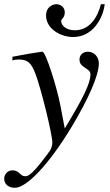

<svg xmlns="http://www.w3.org/2000/svg" viewBox="-81 -687 522 913"><path d="M399 -667C382 -601 343 -543 275 -543C234 -543 210 -566 210 -586C210 -601 227 -599 227 -629C227 -652 207 -667 187 -667C166 -667 138 -651 138 -614C138 -549 208 -511 267 -511C358 -511 408 -596 417 -667ZM206 -186C189 -275 136 -441 121 -441H117C63 -433 30 -427 10 -423C0 -421 -11 -419 -22 -417V-400C-11 -403 -2 -404 9 -404C49 -404 67 -389 86 -340C113 -272 168 -48 168 -8C168 3 164 15 158 27C150 40 105 99 87 118C64 143 52 151 39 151C13 151 13 123 -22 123C-44 123 -61 141 -61 163C-61 189 -40 206 -10 206C47 206 154 91 258 -81C341 -219 389 -329 389 -386C389 -416 367 -441 337 -441C314 -441 297 -426 297 -404C297 -388 303 -378 323 -365C342 -353 349 -347 349 -333C349 -289 312 -217 227 -76Z"/></svg>

Font: XITS
Style: Italic
Weight: 400
Italic angle: -16.33°
Designer: MicroPress Inc., with final additions and corrections provided by Coen Hoffman, Elsevier (retired)
Version: Version 1.107